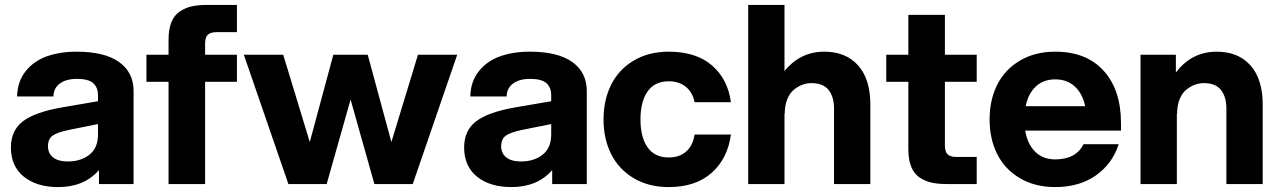

<svg xmlns="http://www.w3.org/2000/svg" viewBox="-20 -740 5147 772"><path d="M377.9 0V-56.2Q318.8 12.2 213.9 12.2Q127.9 12.2 75.9 -29.5Q23.9 -71.3 23.9 -147Q23.9 -215.3 72 -252.2Q120.1 -289.1 229 -308.1L374 -333V-356.9Q374 -388.7 354.5 -405.8Q335 -422.9 289.1 -422.9Q246.6 -422.9 220.9 -404.3Q195.3 -385.7 194.8 -352.1H48.8Q49.8 -411.1 82.3 -452.6Q114.7 -494.1 167.5 -513.2Q220.2 -532.2 288.1 -532.2Q400.9 -532.2 459 -490.5Q517.1 -448.7 517.1 -374V0ZM172.9 -151.9Q172.9 -123.5 193.4 -107.2Q213.9 -90.8 252.9 -90.8Q304.7 -90.8 339.4 -117.9Q374 -145 374 -199.2V-241.2L257.8 -217.8Q211.9 -208.5 192.4 -195.1Q172.9 -181.6 172.9 -151.9Z M657.7 -580.1Q657.7 -622.6 669.4 -651.1Q681.2 -679.7 703.6 -694.3Q726.1 -709 751.7 -714.6Q777.3 -720.2 812.5 -720.2H932.6V-610.8H852.5Q825.7 -610.8 815.2 -599.9Q804.7 -588.9 804.7 -564.9V-520H932.6V-411.1H804.7V0H657.7V-411.1H568.8V-520H657.7Z M1485.4 0 1389.6 -339.8 1293.5 0H1139.6L960.4 -520H1118.7L1225.6 -168.9L1320.3 -520H1458.5L1553.7 -168.9L1660.6 -520H1818.4L1639.6 0Z M2200.2 0V-56.2Q2141.1 12.2 2036.1 12.2Q1950.2 12.2 1898.2 -29.5Q1846.2 -71.3 1846.2 -147Q1846.2 -215.3 1894.3 -252.2Q1942.4 -289.1 2051.3 -308.1L2196.3 -333V-356.9Q2196.3 -388.7 2176.8 -405.8Q2157.2 -422.9 2111.3 -422.9Q2068.8 -422.9 2043.2 -404.3Q2017.6 -385.7 2017.1 -352.1H1871.1Q1872.1 -411.1 1904.5 -452.6Q1937 -494.1 1989.7 -513.2Q2042.5 -532.2 2110.4 -532.2Q2223.1 -532.2 2281.2 -490.5Q2339.4 -448.7 2339.4 -374V0ZM1995.1 -151.9Q1995.1 -123.5 2015.6 -107.2Q2036.1 -90.8 2075.2 -90.8Q2127 -90.8 2161.6 -117.9Q2196.3 -145 2196.3 -199.2V-241.2L2080.1 -217.8Q2034.2 -208.5 2014.6 -195.1Q1995.1 -181.6 1995.1 -151.9Z M2668.9 12.2Q2587.9 12.2 2527.8 -23.7Q2467.8 -59.6 2437.3 -120.6Q2406.7 -181.6 2406.7 -259.8Q2406.7 -337.9 2437.3 -399.2Q2467.8 -460.4 2527.8 -496.3Q2587.9 -532.2 2668.9 -532.2Q2778.3 -532.2 2842.3 -477.3Q2906.2 -422.4 2918.9 -329.1H2772.9Q2764.6 -369.1 2737.5 -391.1Q2710.4 -413.1 2668.9 -413.1Q2612.3 -413.1 2583.7 -372.1Q2555.2 -331.1 2555.2 -259.8Q2555.2 -188.5 2583.7 -147.7Q2612.3 -106.9 2668.9 -106.9Q2712.4 -106.9 2739.3 -131.1Q2766.1 -155.3 2772.9 -199.2H2918.9Q2906.2 -103 2841.8 -45.4Q2777.3 12.2 2668.9 12.2Z M2988.3 0V-720.2H3134.3V-454.1Q3197.3 -532.2 3294.4 -532.2Q3380.9 -532.2 3430.2 -477.1Q3479.5 -421.9 3479.5 -319.8V0H3333.5V-303.2Q3333.5 -350.1 3312 -377.9Q3290.5 -405.8 3242.7 -405.8Q3223.1 -405.8 3204.8 -398.7Q3186.5 -391.6 3170.4 -377.7Q3154.3 -363.8 3144.8 -339.4Q3135.3 -314.9 3135.3 -283.2H3134.3V0Z M3632.3 -680.2H3779.3V-520H3907.2V-411.1H3779.3V-154.8Q3779.3 -130.9 3789.8 -119.9Q3800.3 -108.9 3827.1 -108.9H3907.2V0H3787.1Q3752 0 3726.3 -5.6Q3700.7 -11.2 3678.2 -25.9Q3655.8 -40.5 3644 -69.1Q3632.3 -97.7 3632.3 -140.1V-411.1H3543.5V-520H3632.3Z M4223.1 12.2Q4141.1 12.2 4080.6 -23.7Q4020 -59.6 3989.5 -120.6Q3959 -181.6 3959 -259.8Q3959 -337.9 3989.5 -398.9Q4020 -460 4080.6 -496.1Q4141.1 -532.2 4223.1 -532.2Q4348.1 -532.2 4417.7 -455.3Q4487.3 -378.4 4487.3 -245.1V-214.8H4102.1Q4111.3 -160.2 4142.6 -129.6Q4173.8 -99.1 4223.1 -99.1Q4305.7 -99.1 4336.9 -160.2H4478Q4452.6 -81.1 4386 -34.4Q4319.3 12.2 4223.1 12.2ZM4104 -313H4343.3Q4332.5 -363.8 4301.5 -392.3Q4270.5 -420.9 4223.1 -420.9Q4175.8 -420.9 4145 -392.3Q4114.3 -363.8 4104 -313Z M4911.1 -303.2Q4911.1 -350.1 4889.6 -377.9Q4868.2 -405.8 4820.3 -405.8Q4800.8 -405.8 4782.5 -398.7Q4764.2 -391.6 4748 -377.7Q4731.9 -363.8 4722.4 -339.4Q4712.9 -314.9 4712.9 -283.2H4711.9V0H4565.9V-520H4708V-448.2Q4771.5 -532.2 4872.1 -532.2Q4958.5 -532.2 5007.8 -477.1Q5057.1 -421.9 5057.1 -319.8V0H4911.1Z"/></svg>

Font: Aspekta 400
Style: Bold
Weight: 700
Designer: Ivo Dolenc
Version: Version 2.000